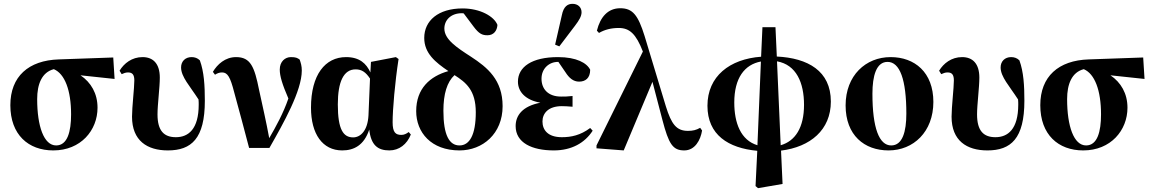

<svg xmlns="http://www.w3.org/2000/svg" viewBox="-20 -770 6011 1002"><path d="M258 15C402 15 489 -90 489 -208C489 -282 455 -340 400 -377L578 -358L571 -470L287 -460C129 -455 34 -371 34 -221C34 -67 128 15 258 15ZM174 -253C174 -330 198 -393 261 -409C318 -385 351 -299 351 -173C351 -83 332 -11 273 -11C209 -11 174 -111 174 -253Z M856 15C979 15 1049 -47 1049 -244C1049 -323 1045 -395 1023 -455C1011 -467 996 -472 980 -472C947 -472 925 -450 925 -418C925 -369 971 -321 1016 -251C1017 -241 1017 -232 1017 -224C1017 -96 963 -54 898 -54C836 -54 802 -87 802 -173C802 -224 814 -314 814 -365C814 -438 779 -472 724 -472C668 -472 627 -439 604 -401L615 -383C626 -388 636 -392 648 -392C672 -392 681 -379 681 -350C681 -311 669 -212 669 -161C669 -36 748 15 856 15Z M1280 2H1386C1460 -128 1555 -296 1555 -402C1555 -426 1550 -441 1544 -459C1532 -468 1523 -472 1498 -472C1468 -472 1440 -449 1440 -407C1440 -373 1453 -330 1485 -256C1459 -180 1420 -109 1385 -49C1370 -131 1349 -223 1332 -301C1308 -421 1288 -472 1212 -472C1155 -472 1114 -434 1091 -395L1102 -380C1114 -388 1126 -392 1139 -392C1168 -392 1182 -367 1202 -289C1229 -192 1254 -96 1280 2Z M1743 -225C1743 -343 1773 -408 1836 -408C1868 -408 1889 -393 1911 -360L1903 -168C1899 -89 1862 -53 1823 -53C1772 -53 1743 -93 1743 -225ZM1766 15C1826 15 1880 -11 1907 -94C1916 -13 1951 15 2012 15C2063 15 2104 -17 2124 -68L2113 -81C2101 -72 2089 -66 2075 -66C2045 -66 2029 -78 2029 -132C2029 -198 2041 -339 2060 -462L2046 -472L1916 -447L1913 -392C1892 -438 1857 -472 1786 -472C1677 -472 1603 -380 1603 -208C1603 -71 1663 15 1766 15Z M2378 15C2499 15 2603 -72 2603 -216C2603 -353 2524 -418 2438 -474C2362 -523 2299 -565 2299 -621C2299 -665 2333 -701 2390 -701C2393 -701 2396 -701 2400 -700L2451 -632C2480 -593 2497 -586 2524 -586C2556 -586 2574 -609 2576 -640C2559 -684 2487 -726 2394 -726C2267 -726 2194 -662 2194 -572C2194 -492 2252 -445 2320 -399C2224 -372 2152 -308 2152 -190C2152 -79 2230 15 2378 15ZM2294 -192C2294 -280 2313 -342 2352 -378C2411 -340 2463 -300 2463 -184C2463 -65 2430 -11 2378 -11C2325 -11 2294 -64 2294 -192Z M2870 15C2963 15 3032 -24 3073 -88L3060 -102C3009 -64 2961 -54 2912 -54C2839 -54 2811 -92 2811 -136C2811 -179 2842 -216 2912 -216C2930 -216 2942 -215 2968 -213V-269C2942 -266 2927 -266 2908 -266C2839 -266 2806 -307 2806 -359C2806 -413 2846 -447 2892 -447H2894L2931 -393C2950 -363 2972 -344 3002 -344C3035 -344 3060 -362 3060 -406C3043 -441 2989 -472 2892 -472C2756 -472 2683 -421 2683 -344C2683 -291 2722 -248 2800 -234C2707 -216 2671 -168 2671 -112C2671 -25 2756 15 2870 15ZM2877 -537 2899 -528 2981 -636C3003 -665 3015 -686 3015 -706C3015 -733 2995 -750 2968 -750C2943 -750 2921 -737 2912 -690Z M3551 15C3607 15 3636 -39 3644 -89L3634 -103C3613 -91 3595 -87 3570 -87C3510 -87 3484 -122 3455 -215L3344 -582C3310 -691 3282 -727 3217 -727C3153 -727 3113 -682 3095 -610L3106 -598C3135 -615 3169 -624 3209 -624C3265 -624 3299 -594 3335 -501L3093 -11V4L3235 15L3385 -343L3437 -144C3470 -18 3491 15 3551 15Z M3923 201 3936 212 4064 190 4056 16C4209 -3 4316 -92 4316 -240C4316 -400 4196 -467 4034 -475L4027 -628H3959L3952 -474C3788 -462 3672 -372 3672 -218C3672 -66 3781 3 3932 17ZM3812 -235C3812 -362 3865 -433 3951 -449L3933 -16V-12C3846 -38 3812 -128 3812 -235ZM4054 -17 4035 -450C4136 -432 4176 -338 4176 -223C4176 -105 4131 -34 4054 -12Z M4617 15C4747 15 4851 -82 4851 -238C4851 -393 4753 -472 4628 -472C4498 -472 4393 -376 4393 -220C4393 -64 4491 15 4617 15ZM4631 -11C4568 -11 4533 -102 4533 -281C4533 -374 4553 -447 4612 -447C4676 -447 4710 -355 4710 -177C4710 -83 4690 -11 4631 -11Z M5133 15C5256 15 5326 -47 5326 -244C5326 -323 5322 -395 5300 -455C5288 -467 5273 -472 5257 -472C5224 -472 5202 -450 5202 -418C5202 -369 5248 -321 5293 -251C5294 -241 5294 -232 5294 -224C5294 -96 5240 -54 5175 -54C5113 -54 5079 -87 5079 -173C5079 -224 5091 -314 5091 -365C5091 -438 5056 -472 5001 -472C4945 -472 4904 -439 4881 -401L4892 -383C4903 -388 4913 -392 4925 -392C4949 -392 4958 -379 4958 -350C4958 -311 4946 -212 4946 -161C4946 -36 5025 15 5133 15Z M5633 15C5777 15 5864 -90 5864 -208C5864 -282 5830 -340 5775 -377L5953 -358L5946 -470L5662 -460C5504 -455 5409 -371 5409 -221C5409 -67 5503 15 5633 15ZM5549 -253C5549 -330 5573 -393 5636 -409C5693 -385 5726 -299 5726 -173C5726 -83 5707 -11 5648 -11C5584 -11 5549 -111 5549 -253Z"/></svg>

Font: Source Serif 4 Display
Style: Bold
Weight: 700
Designer: Frank Grießhammer
Foundry: Adobe Systems Incorporated
Version: Version 4.004;hotconv 1.0.117;makeotfexe 2.5.65602